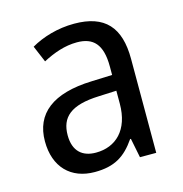

<svg xmlns="http://www.w3.org/2000/svg" viewBox="-88 -627 684 718"><g transform="rotate(-15 254.0 -268.0)"><path d="M261 -546C197 -546 138 -528 93 -502L120 -438C162 -460 206 -476 253 -476C316 -476 349 -443 349 -357V-324L269 -321C117 -316 42 -256 42 -149C42 -49 101 10 193 10C270 10 312 -17 352 -75H355L370 0H433V-364C433 -486 380 -546 261 -546ZM281 -260 349 -263V-213C349 -111 293 -59 216 -59C164 -59 130 -87 130 -149C130 -218 170 -256 281 -260Z"/></g></svg>

Font: Noto Sans Gurmukhi UI SemiCondensed
Style: Regular
Weight: 400
Width: 4
Designer: Jelle Bosma - Monotype Design Team
Foundry: Monotype Imaging Inc.
Version: Version 2.004